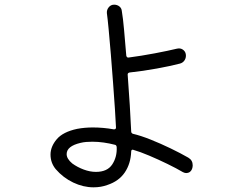

<svg xmlns="http://www.w3.org/2000/svg" viewBox="-20 -782 1040 821"><path d="M439 9Q412 19 380 19Q336 19 293 -1.5Q250 -22 218 -59Q196 -86 196 -121Q196 -155 222.5 -186.5Q249 -218 310 -231Q342 -237 377 -237Q399 -237 421.5 -235Q444 -233 466 -229H468Q476 -229 476 -237Q475 -264 471.5 -315Q468 -366 463.5 -427.5Q459 -489 454 -549.5Q449 -610 444.5 -657.5Q440 -705 437 -726Q436 -740 445 -751Q454 -762 468 -762Q481 -762 490.5 -754.5Q500 -747 501 -734Q506 -705 510.5 -654.5Q515 -604 520 -544Q522 -535 530 -536Q584 -543 642 -554Q700 -565 737 -574Q740 -575 745 -575Q757 -575 766 -566.5Q775 -558 775 -544Q775 -532 768 -522.5Q761 -513 749 -510Q711 -500 651 -489Q591 -478 534 -472Q525 -470 526 -462Q531 -396 535 -331.5Q539 -267 541 -220Q541 -213 548 -210Q582 -202 624.5 -185Q667 -168 709.5 -147.5Q752 -127 785 -108Q804 -97 804 -75Q804 -67 801 -59Q794 -42 776 -42Q770 -42 762 -46Q735 -62 696 -81Q657 -100 618 -116.5Q579 -133 551 -141Q550 -141 549.5 -141.5Q549 -142 548 -142Q541 -142 541 -134Q539 -82 513.5 -44.5Q488 -7 439 9ZM390 -47Q439 -47 460 -79Q481 -111 479 -153Q478 -162 471 -163Q448 -169 423.5 -172.5Q399 -176 375 -176Q362 -176 349 -175Q336 -174 324 -171Q265 -157 265 -123Q265 -103 289 -83Q311 -67 338 -57Q365 -47 390 -47Z"/></svg>

Font: Kiwi Maru Light
Style: Regular
Weight: 300
Designer: Hiroki-Chan
Version: Version 1.100